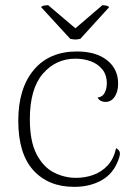

<svg xmlns="http://www.w3.org/2000/svg" viewBox="-20 -714 541 746"><path d="M268 12Q168 12 109.5 -52.5Q51 -117 51 -245Q51 -370 111 -442Q171 -514 279 -514Q353 -514 396 -480Q439 -446 439 -389Q439 -358 425.5 -338Q412 -318 390 -318Q381 -318 373 -321.5Q365 -325 359 -335Q378 -337 386.5 -353Q395 -369 395 -390Q395 -423 377.5 -444.5Q360 -466 332.5 -476Q305 -486 273 -486Q197 -486 146.5 -427.5Q96 -369 96 -251Q96 -165 122 -115Q148 -65 189 -44Q230 -23 275 -23Q311 -23 343 -34.5Q375 -46 398.5 -71.5Q422 -97 431 -138Q440 -134 444.5 -125Q449 -116 440 -93Q421 -40 375.5 -14Q330 12 268 12ZM167 -694 273 -604 378 -694Q383 -694 391.5 -692.5Q400 -691 404 -686L292 -563Q286 -562 279.5 -561Q273 -560 266 -561Q259 -562 253 -563L140 -686Q142 -691 152 -692.5Q162 -694 167 -694Z"/></svg>

Font: Arima ExtraLight
Style: Regular
Weight: 250
Designer: Joana Correia and Natanael Gama
Foundry: NDISCOVER
Version: Version 1.101;gftools[0.9.23]